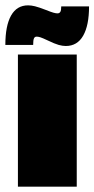

<svg xmlns="http://www.w3.org/2000/svg" viewBox="-46 -698 353 718"><path d="M241 0H21V-494H241ZM183 -674H287Q287 -603 265 -564.5Q243 -526 200 -526Q188 -526 173.5 -530Q159 -534 132 -547Q113 -556 105 -558.5Q97 -561 91 -561Q84 -561 81 -554.5Q78 -548 78 -530H-26Q-26 -602 -4.5 -640Q17 -678 59 -678Q71 -678 85 -674.5Q99 -671 125 -661Q145 -653 154 -650.5Q163 -648 169 -648Q176 -648 179.5 -653.5Q183 -659 183 -674Z"/></svg>

Font: Blinker Black
Style: Regular
Weight: 900
Designer: Juergen Huber
Foundry: supertype
Version: Version 1.017;hotconv 1.0.117;makeotfexe 2.5.65602